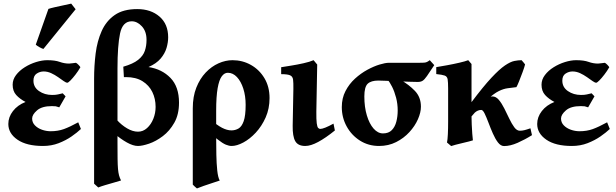

<svg xmlns="http://www.w3.org/2000/svg" viewBox="-20 -808 3470 1082"><path d="M433.1 -429.2Q420.9 -407.7 405.3 -387.5Q389.6 -367.2 377 -354.5Q364.3 -341.8 359.4 -341.8Q352.1 -341.8 338.6 -351.3Q325.2 -360.8 307.1 -373.5Q289.1 -386.2 268.3 -395.8Q247.6 -405.3 226.1 -405.3Q205.1 -405.3 186.8 -393.3Q168.5 -381.3 168.5 -353.5Q168.5 -316.4 200 -294.7Q231.4 -272.9 273.9 -272.9Q294.4 -272.9 306.6 -275.9Q318.8 -278.8 333.5 -282.2L349.6 -265.1L314 -203.1Q300.3 -208 294.2 -209Q288.1 -210 272.5 -210Q216.3 -210 188.7 -186Q161.1 -162.1 161.1 -140.1Q161.1 -117.7 176.8 -101.6Q192.4 -85.4 216.6 -76.9Q240.7 -68.4 265.1 -68.4Q306.6 -68.4 340.1 -80.6Q373.5 -92.8 420.9 -118.7L436 -81.1Q415.5 -61.5 383.5 -39.3Q351.6 -17.1 310.8 -1.2Q270 14.6 222.2 14.6Q129.9 14.6 78.4 -20.8Q26.9 -56.2 26.9 -109.4Q26.9 -148.4 53 -182.1Q79.1 -215.8 124 -233.4Q91.3 -250.5 71.3 -272.7Q51.3 -294.9 51.3 -330.6Q51.3 -359.9 70.3 -385Q89.4 -410.2 119.4 -429Q149.4 -447.8 183.3 -458.3Q217.3 -468.8 246.6 -468.8Q290 -468.8 316.4 -459.2Q342.8 -449.7 369.6 -449.7Q373.5 -449.7 388.7 -451.7Q403.8 -453.6 407.7 -454.1Q413.1 -452.1 421.6 -443.4Q430.2 -434.6 433.1 -429.2ZM224.6 -532.2Q216.8 -534.2 203.4 -541.5Q189.9 -548.8 181.6 -556.2L252.9 -757.8Q263.7 -761.7 289.6 -767.6Q315.4 -773.4 342.3 -779.1Q369.1 -784.7 381.3 -787.6L406.2 -755.9Z M753.4 -756.8Q830.1 -756.8 878.9 -714.6Q927.7 -672.4 927.7 -597.7Q927.7 -569.3 918.5 -537.8Q909.2 -506.3 885.3 -478Q861.3 -449.7 816.9 -430.2Q892.6 -418.5 940.7 -368.9Q988.8 -319.3 988.8 -229.5Q988.8 -163.1 962.4 -116.5Q936 -69.8 897.5 -40.8Q858.9 -11.7 820.3 1.5Q781.7 14.6 757.3 14.6Q730.5 14.6 695.1 -5.1Q659.7 -24.9 626.5 -54Q593.3 -83 572.3 -110.8L602.5 -188Q614.3 -159.2 639.6 -131.1Q665 -103 696.5 -84.5Q728 -65.9 757.8 -65.9Q786.1 -65.9 808.6 -86.2Q831.1 -106.4 844 -138.4Q856.9 -170.4 856.9 -205.6Q856.9 -251.5 838.4 -289.6Q819.8 -327.6 782.7 -350.6Q745.6 -373.5 689.9 -373.5H678.2L674.8 -432.1Q730.5 -448.2 758.5 -470.7Q786.6 -493.2 796.1 -521.2Q805.7 -549.3 805.7 -582V-584Q805.7 -631.3 779.5 -659.7Q753.4 -688 722.2 -688Q670.9 -688 656.5 -619.1Q642.1 -550.3 642.1 -421.9Q642.1 -323.7 642.1 -245.4Q642.1 -167 642.1 -106.9Q642.1 -77.1 642.1 -51.5Q642.1 -25.9 642.1 -4.4Q642.1 51.8 642.6 87.2Q643.1 122.6 645 144.3Q647 166 650.9 180.4Q654.8 194.8 662.1 209Q647.5 213.9 622.1 220.9Q596.7 228 572 235.4Q547.4 242.7 533.7 248.5L510.3 227.1V-364.7Q510.3 -437 519 -506.8Q527.8 -576.7 553 -633.1Q578.1 -689.5 626.2 -723.1Q674.3 -756.8 753.4 -756.8Z M1499 -255.4Q1499 -195.8 1477.1 -146.2Q1455.1 -96.7 1421.4 -60.5Q1387.7 -24.4 1351.1 -4.9Q1314.5 14.6 1285.2 14.6Q1271 14.6 1252.9 7.3Q1234.9 0 1207.3 -21.7Q1179.7 -43.5 1137.7 -86.9Q1142.1 -90.3 1140.6 -99.1Q1139.2 -107.9 1137.2 -118.2Q1135.3 -128.4 1137.7 -136.2Q1140.1 -144 1152.3 -145.5Q1202.6 -102.5 1231.2 -87.9Q1259.8 -73.2 1284.2 -73.2Q1305.7 -73.2 1324 -83.7Q1342.3 -94.2 1353.3 -125.2Q1364.3 -156.2 1364.3 -217.3Q1364.3 -267.6 1351.1 -308.6Q1337.9 -349.6 1315.2 -373.8Q1292.5 -397.9 1263.7 -397.9Q1244.6 -397.9 1229.7 -377.9Q1214.8 -357.9 1206.5 -311Q1198.2 -264.2 1198.2 -183.6Q1198.2 -157.2 1198.2 -124.5Q1198.2 -91.8 1198.2 -66.2Q1198.2 -40.5 1198.2 -34.7Q1198.2 14.6 1199.2 64.2Q1200.2 113.8 1204.3 152.8Q1208.5 191.9 1218.3 209.5Q1203.6 214.4 1178.2 222.7Q1152.8 231 1128.2 239.5Q1103.5 248 1089.8 253.9Q1085 250 1077.6 243.4Q1070.3 236.8 1066.4 232.4Q1066.4 212.9 1066.4 172.1Q1066.4 131.3 1066.4 79.8Q1066.4 28.3 1066.4 -24.9Q1066.4 -78.1 1066.4 -124Q1066.4 -169.9 1066.4 -197.8Q1066.4 -263.7 1086.4 -314.2Q1106.4 -364.7 1139.2 -399.2Q1171.9 -433.6 1211.4 -451.2Q1251 -468.8 1290.5 -468.8Q1346.7 -468.8 1394 -442.1Q1441.4 -415.5 1470.2 -367.4Q1499 -319.3 1499 -255.4Z M1867.2 -72.8Q1815.4 -30.8 1773.2 -8.1Q1731 14.6 1700.2 14.6Q1659.2 14.6 1643.8 -12.7Q1628.4 -40 1629.4 -99.1L1633.3 -307.1Q1633.8 -341.3 1631.6 -359.1Q1629.4 -377 1615 -383.5Q1600.6 -390.1 1564.5 -390.1V-429.2Q1585.4 -432.6 1620.6 -438.2Q1655.8 -443.8 1690.9 -451.7Q1726.1 -459.5 1747.1 -468.8L1767.6 -444.3L1762.7 -179.2Q1762.2 -134.3 1764.9 -113.5Q1767.6 -92.8 1772.9 -87.2Q1778.3 -81.5 1784.7 -81.5Q1805.2 -81.5 1859.4 -111.3Z M2334 -346.2Q2316.4 -346.2 2283.9 -347.4Q2251.5 -348.6 2215.8 -350.1Q2180.2 -351.6 2151.6 -352.8Q2123 -354 2112.3 -354Q2071.3 -354 2052.2 -336.2Q2033.2 -318.4 2033.2 -264.6Q2033.2 -204.6 2047.4 -157.5Q2061.5 -110.4 2085.4 -83.3Q2109.4 -56.2 2138.2 -56.2Q2169.9 -56.2 2188 -74.7Q2206.1 -93.3 2213.6 -122.8Q2221.2 -152.3 2221.2 -185.5Q2221.2 -222.7 2212.2 -257.3Q2203.1 -292 2189.7 -318.8Q2176.3 -345.7 2163.6 -359.4H2163.1Q2164.1 -359.4 2180.4 -360.1Q2196.8 -360.8 2215.3 -360.4Q2233.9 -359.9 2240.2 -356Q2283.7 -331.5 2317.9 -296.1Q2352.1 -260.7 2352.1 -207Q2352.1 -174.3 2335.2 -136Q2318.4 -97.7 2287.1 -63.5Q2255.9 -29.3 2212.4 -7.3Q2168.9 14.6 2116.2 14.6Q2056.2 14.6 2008.5 -15.6Q1960.9 -45.9 1933.6 -95.7Q1906.2 -145.5 1906.2 -204.6Q1906.2 -254.9 1927 -294.9Q1947.8 -335 1980.7 -365Q2013.7 -395 2050.3 -414.8Q2086.9 -434.6 2119.1 -444.3Q2151.4 -454.1 2170.9 -454.1Q2212.4 -454.1 2255.9 -454.1Q2299.3 -454.1 2339.8 -454.1Q2359.4 -454.1 2369.1 -454.8Q2378.9 -455.6 2385.5 -458.5Q2392.1 -461.4 2401.9 -468.8L2427.2 -440.9Q2400.4 -399.9 2386.2 -379.6Q2372.1 -359.4 2361.6 -352.8Q2351.1 -346.2 2334 -346.2Z M2919.4 -468.8Q2923.3 -465.3 2931.6 -454.6Q2939.9 -443.8 2939 -444.8Q2935.1 -428.7 2925 -401.4Q2915 -374 2905 -349.4Q2895 -324.7 2890.1 -316.9Q2864.7 -313.5 2841.8 -310.8Q2818.8 -308.1 2792 -295.2Q2765.1 -282.2 2728.3 -249Q2691.4 -215.8 2637.2 -151.9Q2637.2 -133.3 2638.4 -106.4Q2639.6 -79.6 2641.4 -54.9Q2643.1 -30.3 2645 -17.1Q2638.7 -14.6 2621.8 -10.5Q2605 -6.3 2584.7 -1.5Q2564.5 3.4 2547.1 7.8Q2529.8 12.2 2522.5 15.1L2499 -4.9Q2502.4 -20.5 2503.9 -52.2Q2505.4 -84 2505.4 -123Q2505.4 -171.9 2505.4 -219.2Q2505.4 -266.6 2505.4 -309.1Q2505.4 -344.7 2502.7 -360.8Q2500 -377 2486.1 -382.1Q2472.2 -387.2 2438.5 -390.6V-429.7Q2462.9 -433.6 2499 -440.2Q2535.2 -446.8 2568.8 -454.6Q2602.5 -462.4 2618.7 -468.8L2637.2 -447.3Q2637.2 -447.3 2637.2 -428.7Q2637.2 -410.2 2637.2 -381.8Q2637.2 -353.5 2637.2 -323.2Q2637.2 -293 2637.2 -268.1Q2637.2 -243.2 2637.2 -232.4Q2703.6 -320.8 2749 -369.4Q2794.4 -418 2825.4 -439Q2856.4 -460 2878.4 -464.4Q2900.4 -468.8 2919.4 -468.8ZM2978 -46.4Q2938.5 -21.5 2897 -3.2Q2855.5 15.1 2820.8 15.1Q2801.8 15.1 2786.1 -5.4Q2770.5 -25.9 2757.3 -56.2Q2744.1 -86.4 2732.7 -116.9Q2721.2 -147.5 2711.2 -168Q2701.2 -188.5 2691.9 -188.5Q2672.4 -188.5 2654.8 -172.6Q2637.2 -156.7 2624.8 -136.5Q2612.3 -116.2 2606.9 -103Q2606.9 -103 2591.3 -105Q2575.7 -106.9 2569.3 -115.7Q2590.8 -168.5 2619.6 -198.5Q2648.4 -228.5 2677 -242.7Q2705.6 -256.8 2727.1 -260.7Q2748.5 -264.6 2754.9 -264.6Q2774.9 -264.6 2791.3 -245.1Q2807.6 -225.6 2822 -196.8Q2836.4 -168 2850.1 -139.2Q2863.8 -110.4 2878.2 -90.8Q2892.6 -71.3 2909.2 -71.3Q2922.4 -71.3 2935.3 -74.5Q2948.2 -77.6 2969.2 -85Q2970.2 -79.6 2973.6 -65.4Q2977.1 -51.3 2978 -46.4Z M3413.6 -429.2Q3401.4 -407.7 3385.7 -387.5Q3370.1 -367.2 3357.4 -354.5Q3344.7 -341.8 3339.8 -341.8Q3332.5 -341.8 3319.1 -351.3Q3305.7 -360.8 3287.6 -373.5Q3269.5 -386.2 3248.8 -395.8Q3228 -405.3 3206.5 -405.3Q3185.5 -405.3 3167.2 -393.3Q3148.9 -381.3 3148.9 -353.5Q3148.9 -316.4 3180.4 -294.7Q3211.9 -272.9 3254.4 -272.9Q3274.9 -272.9 3287.1 -275.9Q3299.3 -278.8 3314 -282.2L3330.1 -265.1L3294.4 -203.1Q3280.8 -208 3274.7 -209Q3268.6 -210 3252.9 -210Q3196.8 -210 3169.2 -186Q3141.6 -162.1 3141.6 -140.1Q3141.6 -117.7 3157.2 -101.6Q3172.9 -85.4 3197 -76.9Q3221.2 -68.4 3245.6 -68.4Q3287.1 -68.4 3320.6 -80.6Q3354 -92.8 3401.4 -118.7L3416.5 -81.1Q3396 -61.5 3364 -39.3Q3332 -17.1 3291.3 -1.2Q3250.5 14.6 3202.6 14.6Q3110.4 14.6 3058.8 -20.8Q3007.3 -56.2 3007.3 -109.4Q3007.3 -148.4 3033.4 -182.1Q3059.6 -215.8 3104.5 -233.4Q3071.8 -250.5 3051.8 -272.7Q3031.7 -294.9 3031.7 -330.6Q3031.7 -359.9 3050.8 -385Q3069.8 -410.2 3099.9 -429Q3129.9 -447.8 3163.8 -458.3Q3197.8 -468.8 3227.1 -468.8Q3270.5 -468.8 3296.9 -459.2Q3323.2 -449.7 3350.1 -449.7Q3354 -449.7 3369.1 -451.7Q3384.3 -453.6 3388.2 -454.1Q3393.6 -452.1 3402.1 -443.4Q3410.6 -434.6 3413.6 -429.2Z"/></svg>

Font: Gentium Book Plus
Style: Bold
Weight: 700
Designer: Victor Gaultney, Annie Olsen, Iska Routamaa, Becca Hirsbrunner
Foundry: SIL International
Version: Version 6.101